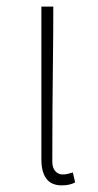

<svg xmlns="http://www.w3.org/2000/svg" viewBox="-20 -547 295 580"><path d="M166 13Q147 13 133.5 5Q120 -3 112.5 -20.5Q105 -38 105 -66V-527H141Q141 -448 140 -370.5Q139 -293 138.5 -215.5Q138 -138 138 -59Q138 -40 147 -30Q156 -20 169 -20Q177 -20 183.5 -21.5Q190 -23 200 -26L207 4Q200 8 190 10.5Q180 13 166 13Z"/></svg>

Font: Noto Sans KR Thin
Style: Regular
Weight: 100
Designer: Ryoko NISHIZUKA 西塚涼子 (kana, bopomofo & ideographs); Paul D. Hunt (Latin, Greek & Cyrillic); Sandoll Communications 산돌커뮤니
Foundry: Adobe
Version: Version 2.004-H2;hotconv 1.0.118;makeotfexe 2.5.65603